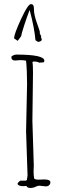

<svg xmlns="http://www.w3.org/2000/svg" viewBox="-20 -929 309 949"><path d="M168.5 -721.7 155.3 -730Q150.4 -790.5 126.5 -879.9Q113.8 -847.7 99.6 -803.7Q85.4 -759.8 84.5 -750L67.4 -727.1L49.3 -739.7Q50.3 -761.7 84.2 -835.2Q118.2 -908.7 132.8 -908.7Q147.5 -908.7 147.5 -888.4Q147.5 -868.2 152.1 -849.4Q156.7 -830.6 165.3 -807.1Q173.8 -783.7 177.2 -771L176.3 -764.6L183.6 -750L182.6 -744.6Q186.5 -736.8 186.5 -733.9Q186.5 -724.6 168.5 -721.7ZM207 -7.8 173.8 -11.2Q166 -11.2 155.3 -5.6Q144.5 0 129.6 0Q114.7 0 110.8 -9.8L94.2 -8.8Q72.8 -8.8 66.9 -19Q66.9 -25.4 72.5 -29.5Q78.1 -33.7 80.1 -36.1H108.9L112.8 -40L116.2 -61Q116.2 -61 108.9 -279.8L113.8 -513.2Q113.8 -581.1 108.9 -628.9Q99.1 -631.8 79.1 -631.8L55.2 -629.9Q36.1 -629.9 36.1 -647Q36.1 -651.4 45.2 -655.3Q54.2 -659.2 60.1 -659.2Q199.2 -659.2 199.2 -628.9Q199.2 -626 196.8 -621.1L173.8 -619.1Q166 -625 145 -625L140.1 -622.1Q143.1 -613.3 143.1 -568.8L140.1 -331.1L147 -111.8L146 -81.1Q146 -57.6 148.9 -53.2L147.9 -50.8Q147.9 -41 169.9 -41L199.2 -42Q229 -42 229 -27.8Q229 -19 222.7 -13.4Q216.3 -7.8 207 -7.8Z"/></svg>

Font: Amatic SC
Style: Regular
Weight: 400
Version: Version 1.004